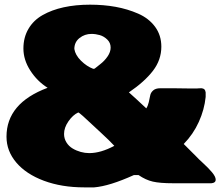

<svg xmlns="http://www.w3.org/2000/svg" viewBox="-20 -768 942 821"><path d="M720.7 15.6Q663.6 15.6 633.3 8.5Q603 1.5 572.3 -19.5H552.7Q448.2 27.8 382.8 33.2H339.8Q243.7 33.2 167.7 4.9Q91.8 -23.4 49.8 -72.8Q7.8 -122.1 7.8 -183.6Q7.8 -327.1 183.6 -392.6Q138.7 -420.9 109.4 -466.6Q80.1 -512.2 80.1 -560.5Q80.1 -607.9 101.6 -644.5Q123 -681.2 162.1 -703.4Q201.2 -725.6 252.2 -736.8Q303.2 -748 365.2 -748Q422.9 -748 474.1 -738.8Q525.4 -729.5 570.8 -709.7Q616.2 -689.9 643.1 -653.6Q669.9 -617.2 669.9 -568.4Q669.9 -512.2 634.3 -465.6Q598.6 -418.9 531.2 -373Q556.6 -350.6 605.5 -304.7Q612.3 -314.5 616.2 -331.1Q620.1 -347.7 622.3 -359.9Q624.5 -372.1 635 -381.3Q645.5 -390.6 665 -390.6H722.7Q734.4 -390.6 759.8 -390.1Q785.2 -389.6 798.8 -389.6H821.3Q828.1 -390.6 842.8 -390.6Q851.1 -389.2 854.5 -385.5Q857.9 -381.8 859.4 -373V-353.5Q854 -299.3 830.1 -246.6Q806.2 -193.8 765.6 -152.3L822.3 -95.7Q826.7 -90.3 849.1 -69.8Q871.6 -49.3 887 -30.8Q902.3 -12.2 902.3 0Q902.3 14.2 883.8 15.6ZM253.9 -195.3Q253.9 -175.3 264.2 -158.9Q274.4 -142.6 290.5 -133.1Q306.6 -123.5 325 -118.4Q343.3 -113.3 361.3 -113.3Q411.1 -113.3 468.8 -144.5Q449.2 -166 409.9 -202.1Q370.6 -238.3 361.3 -247.1L335 -271.5Q317.4 -287.1 314.5 -287.1Q291.5 -276.4 272.7 -249.3Q253.9 -222.2 253.9 -195.3ZM297.9 -558.6Q301.8 -532.7 326.4 -508.3Q351.1 -483.9 378.9 -473.6Q380.4 -473.6 381.8 -474.1Q383.3 -474.6 384.8 -474.6L408.2 -493.2Q427.2 -507.8 440.2 -526.9Q453.1 -545.9 453.1 -564.5Q453.1 -585 438.7 -598.9Q424.3 -612.8 406.7 -617.9Q389.2 -623 371.1 -623Q342.3 -623 320.1 -605.5Q297.9 -587.9 297.9 -558.6Z"/></svg>

Font: Bowlby One SC
Style: Regular
Weight: 400
Width: 1
Version: Version 1.2